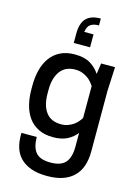

<svg xmlns="http://www.w3.org/2000/svg" viewBox="-145 -871 840 1161"><g transform="rotate(15 275.0 -290.0)"><path d="M389 -90Q367 -61 331.5 -42.5Q296 -24 243 -24Q189 -24 151 -43Q113 -62 89 -95Q65 -128 53.5 -173Q42 -218 42 -271V-295Q42 -346 53.5 -391Q65 -436 89 -469.5Q113 -503 151 -522.5Q189 -542 243 -542Q303 -542 340.5 -519Q378 -496 399 -462L409 -530H496L489 -380V0Q489 48 476.5 87Q464 126 437 154Q410 182 368.5 197Q327 212 268 212Q208 212 166.5 196.5Q125 181 99.5 154.5Q74 128 63 92.5Q52 57 52 16V0H148Q148 63 174.5 95.5Q201 128 267 128Q333 128 361 95.5Q389 63 389 -3ZM269 -112Q293 -112 312 -119Q331 -126 346 -136.5Q361 -147 371.5 -159.5Q382 -172 389 -183V-383Q382 -394 371.5 -406.5Q361 -419 346 -429.5Q331 -440 312 -447Q293 -454 269 -454Q206 -454 174.5 -410.5Q143 -367 143 -295V-271Q143 -196 174.5 -154Q206 -112 269 -112ZM217 -665Q217 -731 246.5 -761.5Q276 -792 337 -792V-749Q304 -749 285 -736Q266 -723 261 -688H319V-607H217Z"/></g></svg>

Font: Cooper Hewitt
Style: Regular
Weight: 707
Designer: Village Type and Design LLC
Foundry: Cooper Hewitt Smithsonian Design Museum
Version: 1.000